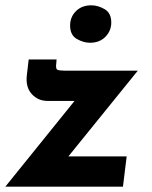

<svg xmlns="http://www.w3.org/2000/svg" viewBox="-29 -703 571 723"><path d="M150 -323Q114 -323 90.5 -349Q67 -375 72 -419L79 -479H184L183 -465Q180 -444 187 -440.5Q194 -437 213 -437H490L205 -85L183 -114H448L434 0H-9L284 -363L300 -323ZM235 -607Q235 -639 257 -661Q279 -683 315 -683Q340 -683 365 -668.5Q390 -654 390 -618Q390 -587 368 -564.5Q346 -542 310 -542Q285 -542 260 -556.5Q235 -571 235 -607Z"/></svg>

Font: Josefin Sans Thin
Style: Bold Italic
Weight: 700
Italic angle: -7°
Version: Version 2.000